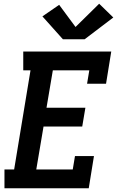

<svg xmlns="http://www.w3.org/2000/svg" viewBox="-20 -1012 640 1032"><path d="M4 0V-101H56L144 -634H105V-735H578L550 -562H448L460 -634H264L230 -433H439L422 -332H214L175 -101H371L383 -173H485L457 0ZM435 -801H318L208 -924L298 -986L386 -867L513 -992L589 -918Z"/></svg>

Font: Iosevka Slab Extended
Style: Bold Italic
Weight: 700
Width: 7
Italic angle: -9°
Monospace: yes
Designer: Belleve Invis
Foundry: Belleve Invis
Version: Version 11.1.0; ttfautohint (v1.8.3)